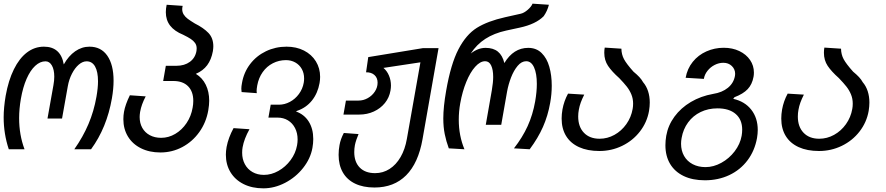

<svg xmlns="http://www.w3.org/2000/svg" viewBox="-20 -813 4840 1049"><path d="M0 -172Q0 -225 11 -290Q26 -374 55.8 -434.2Q85.5 -494.5 127.2 -526.2Q169 -558 220 -558Q311.5 -558 328.5 -461Q354.5 -507.5 390.8 -532.8Q427 -558 469 -558Q532 -558 566.2 -508.8Q600.5 -459.5 600.5 -372Q600.5 -328 591.5 -276Q563.5 -115 477.5 2.5H386Q433.5 -65 463.2 -135Q493 -205 507 -284.5Q515.5 -333 515.5 -368.5Q515.5 -421 499.5 -449.5Q483.5 -478 453 -478Q431.5 -478 410.2 -459.8Q389 -441.5 373 -410.2Q357 -379 350.5 -342L319 -165.5H239.5L272 -348Q276.5 -373 276.5 -394Q276.5 -432.5 263.5 -455.2Q250.5 -478 228.5 -478Q199 -478 172.2 -453.2Q145.5 -428.5 125.2 -382.2Q105 -336 94 -273Q84.5 -217.5 84.5 -168Q84.5 -76 114 2.5H28Q0 -81.5 0 -172Z M654 -161.5Q654 -182.5 657.5 -202Q664.5 -241.5 689.5 -292.5L776 -286.5Q764 -263.5 756.8 -243.5Q749.5 -223.5 745.5 -201.5Q743 -185.5 743 -173.5Q743 -140 757.5 -114.2Q772 -88.5 798.8 -74.2Q825.5 -60 860.5 -60Q901 -60 937.5 -81.5Q974 -103 999.2 -140.5Q1024.5 -178 1032.5 -225Q1036 -243 1036 -262Q1036 -313 1007.5 -341.8Q979 -370.5 927 -370.5H871.5L886 -453.5H943.5Q988 -453.5 1017.5 -475.2Q1047 -497 1053.5 -535Q1054.5 -539.5 1054.5 -548.5Q1054.5 -565.5 1045.8 -578Q1037 -590.5 1022.2 -600.2Q1007.5 -610 981 -623Q933 -642.5 909.5 -673Q886 -703.5 886 -746.5Q886 -765.5 890.5 -787L978 -781Q975.5 -770 975.5 -763Q975.5 -746.5 983.8 -733.5Q992 -720.5 1005.8 -710.2Q1019.5 -700 1044 -685Q1092 -661 1118.8 -633Q1145.5 -605 1145.5 -560Q1145.5 -549 1143 -533Q1134.5 -487 1112 -456.8Q1089.5 -426.5 1050 -409.5Q1085.5 -388 1104.2 -350Q1123 -312 1123 -262.5Q1123 -240.5 1118 -210.5Q1106.5 -144 1069 -91.5Q1031.5 -39 976 -9.5Q920.5 20 856.5 20Q796 20 750 -3Q704 -26 679 -67.2Q654 -108.5 654 -161.5Z M1214 32Q1214 13 1218 -10Q1227.5 -60.5 1256 -113L1343 -107Q1313.5 -54 1305.5 -8.5Q1303 4.5 1303 21.5Q1303 56.5 1317.8 84Q1332.5 111.5 1359.5 127Q1386.5 142.5 1422 142.5Q1462.5 142.5 1501.2 120.8Q1540 99 1567.5 62Q1595 25 1603 -19Q1606 -35.5 1606 -51Q1606 -86 1592 -113.2Q1578 -140.5 1553.2 -155.5Q1528.5 -170.5 1496.5 -170.5H1446.5L1459 -241H1504Q1535 -241 1564 -256.5Q1593 -272 1613.2 -299.5Q1633.5 -327 1639.5 -361Q1641.5 -371.5 1641.5 -384.5Q1641.5 -413.5 1628.8 -436.2Q1616 -459 1593.2 -471.8Q1570.5 -484.5 1542.5 -484.5Q1504 -484.5 1470.8 -467.5Q1437.5 -450.5 1415.2 -419Q1393 -387.5 1385.5 -346.5Q1382 -326.5 1382 -316Q1382 -312 1383 -304L1300 -310Q1298.5 -319 1298.5 -328Q1298.5 -341 1302 -359Q1312 -417.5 1346.5 -462.8Q1381 -508 1433 -533Q1485 -558 1545.5 -558Q1599 -558 1640.8 -536.8Q1682.5 -515.5 1705.8 -477.8Q1729 -440 1729 -393Q1729 -377 1726 -359.5Q1716 -303.5 1684.5 -264Q1653 -224.5 1603.5 -207.5L1597 -204Q1642 -188 1666.8 -148.8Q1691.5 -109.5 1691.5 -53.5Q1691.5 -30.5 1687 -5Q1676.5 53.5 1636.2 104.5Q1596 155.5 1537.8 185.8Q1479.5 216 1419 216Q1357.5 216 1311 192.8Q1264.5 169.5 1239.2 127.8Q1214 86 1214 32Z M1830 33Q1830 6 1835 -20.5Q1840.5 -52.5 1858.5 -86.5L1939 -80.5Q1933.5 -68.5 1927.5 -50.8Q1921.5 -33 1919 -20Q1915.5 -1 1915.5 18Q1915.5 72 1945.5 102.5Q1975.5 133 2029.5 133Q2072.5 133 2108.2 110.2Q2144 87.5 2168.5 45.2Q2193 3 2203 -54.5L2277 -472.5L2075 -442Q2094.5 -425.5 2105.2 -400Q2116 -374.5 2116 -345.5Q2116 -333.5 2113.5 -318.5Q2107 -280 2083 -250.2Q2059 -220.5 2022.5 -203.8Q1986 -187 1942.5 -187H1856.5L1870 -263.5H1939Q1965.5 -263.5 1989.5 -277Q2013.5 -290.5 2028.2 -313Q2043 -335.5 2043 -361.5Q2043 -387.5 2026 -403Q2009 -418.5 1980 -418L1992 -501L2290.5 -550H2376L2288.5 -52.5Q2265.5 78 2199 144.8Q2132.5 211.5 2026 211.5Q1964 211.5 1920 190.2Q1876 169 1853 128.8Q1830 88.5 1830 33Z M2402 -166Q2402 -228.5 2417.5 -317Q2443 -463.5 2484.8 -543.8Q2526.5 -624 2585.2 -660.8Q2644 -697.5 2740 -719L2825 -738Q2843 -742 2863 -759.2Q2883 -776.5 2889.5 -793L2979 -787Q2970.5 -753 2950.5 -724.5Q2907.5 -681 2819.5 -662L2745.5 -646Q2679.5 -631.5 2631.8 -600.8Q2584 -570 2552 -520.5Q2591.5 -551.5 2633 -551.5Q2675 -551.5 2700.2 -531Q2725.5 -510.5 2735.5 -468.5Q2785.5 -551.5 2866 -551.5Q2910.5 -551.5 2939.2 -523.2Q2968 -495 2981.2 -448.2Q2994.5 -401.5 2994.5 -344.5Q2994.5 -298.5 2986 -251.5Q2973.5 -180.5 2946.5 -119.5Q2919.5 -58.5 2874 2.5L2788 -2.5Q2834.5 -62 2862.8 -124Q2891 -186 2904 -259.5Q2913 -311.5 2913 -354.5Q2913 -411.5 2897.8 -445Q2882.5 -478.5 2855 -478.5Q2829.5 -478.5 2808.2 -453.2Q2787 -428 2772.2 -389.8Q2757.5 -351.5 2750.5 -313L2718.5 -131H2634L2667 -319Q2674.5 -363 2674.5 -392.5Q2674.5 -432 2663.5 -455.2Q2652.5 -478.5 2630.5 -478.5Q2603.5 -478.5 2576.2 -448.2Q2549 -418 2527.5 -365.5Q2506 -313 2494.5 -248.5Q2486.5 -204 2486.5 -159Q2486.5 -71.5 2517.5 2.5L2432 -2.5Q2417.5 -42 2409.8 -80.5Q2402 -119 2402 -166Z M3048.5 -165.5Q3048.5 -189 3053 -215Q3061.5 -261.5 3083.5 -301.5L3172 -296Q3160 -272 3153 -252.8Q3146 -233.5 3142.5 -213.5Q3139 -195.5 3139 -176.5Q3139 -120.5 3170.2 -87.8Q3201.5 -55 3256 -55Q3298.5 -55 3337 -76.2Q3375.5 -97.5 3402 -134.8Q3428.5 -172 3436.5 -218Q3439 -231 3439 -247Q3439 -274 3429.5 -297Q3420 -320 3404.5 -339.8Q3389 -359.5 3363 -386.5Q3322.5 -422.5 3302 -453.2Q3281.5 -484 3281.5 -524.5Q3281.5 -540.5 3284 -553L3375 -547Q3375.5 -515.5 3389.2 -489.8Q3403 -464 3441 -421.5Q3460.5 -405.5 3473.2 -391.8Q3486 -378 3493.5 -364Q3511.5 -343 3520.8 -314.5Q3530 -286 3530 -252.5Q3530 -232 3526 -207Q3515 -144.5 3476.2 -94.5Q3437.5 -44.5 3379.2 -16.2Q3321 12 3254.5 12Q3190 12 3143.5 -9.2Q3097 -30.5 3072.8 -70.2Q3048.5 -110 3048.5 -165.5Z M3615.5 -19.5Q3615.5 -44 3620 -71Q3630 -128 3665 -175.8Q3700 -223.5 3754.5 -255.8Q3809 -288 3876.5 -300Q3925 -307.5 3956.8 -333.2Q3988.5 -359 3995.5 -398.5Q3996.5 -405.5 3996.5 -409.5Q3996.5 -435 3978.2 -452.5Q3960 -470 3932 -470Q3907.5 -470 3884.5 -458.2Q3861.5 -446.5 3845.5 -426.2Q3829.5 -406 3825.5 -382L3726 -388Q3735 -438 3765 -475.2Q3795 -512.5 3839.5 -532.2Q3884 -552 3934 -552Q3982 -552 4019.5 -534Q4057 -516 4078 -485.2Q4099 -454.5 4099 -416.5Q4099 -404 4097 -393.5Q4089.5 -352 4065 -326Q4040.5 -300 3993 -282L3986 -273Q4049 -259 4084.5 -213.8Q4120 -168.5 4120 -103Q4120 -83 4116 -59Q4103.5 10.5 4064.2 62.8Q4025 115 3964.8 143.5Q3904.5 172 3831 172Q3764 172 3715.5 148.8Q3667 125.5 3641.2 82.5Q3615.5 39.5 3615.5 -19.5ZM4032 -71Q4035 -88.5 4035 -104.5Q4035 -159.5 3999.5 -190.2Q3964 -221 3900 -221Q3849.5 -221 3808 -201Q3766.5 -181 3739.5 -144.2Q3712.5 -107.5 3704 -59Q3701 -42.5 3701 -27.5Q3701 10 3717.5 39Q3734 68 3764.5 84Q3795 100 3834.5 100Q3878.5 100 3921.2 76.5Q3964 53 3994 13.5Q4024 -26 4032 -71Z M4248.5 -165.5Q4248.5 -189 4253 -215Q4261.5 -261.5 4283.5 -301.5L4372 -296Q4360 -272 4353 -252.8Q4346 -233.5 4342.5 -213.5Q4339 -195.5 4339 -176.5Q4339 -120.5 4370.2 -87.8Q4401.5 -55 4456 -55Q4498.5 -55 4537 -76.2Q4575.5 -97.5 4602 -134.8Q4628.5 -172 4636.5 -218Q4639 -231 4639 -247Q4639 -274 4629.5 -297Q4620 -320 4604.5 -339.8Q4589 -359.5 4563 -386.5Q4522.5 -422.5 4502 -453.2Q4481.5 -484 4481.5 -524.5Q4481.5 -540.5 4484 -553L4575 -547Q4575.5 -515.5 4589.2 -489.8Q4603 -464 4641 -421.5Q4660.5 -405.5 4673.2 -391.8Q4686 -378 4693.5 -364Q4711.5 -343 4720.8 -314.5Q4730 -286 4730 -252.5Q4730 -232 4726 -207Q4715 -144.5 4676.2 -94.5Q4637.5 -44.5 4579.2 -16.2Q4521 12 4454.5 12Q4390 12 4343.5 -9.2Q4297 -30.5 4272.8 -70.2Q4248.5 -110 4248.5 -165.5Z"/></svg>

Font: JuliaMono
Style: Italic
Weight: 400
Italic angle: -9°
Monospace: yes
Designer: cormullion
Foundry: corm
Version: Version 0.057; ttfautohint (v1.8.4)